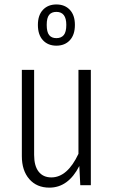

<svg xmlns="http://www.w3.org/2000/svg" viewBox="-20 -840 516 871"><path d="M319.8 -727.1Q319.8 -682.1 296.9 -657.5Q273.9 -632.8 235.8 -632.8Q197.8 -632.8 174.8 -657.5Q151.9 -682.1 151.9 -727.1Q151.9 -771 174.8 -795.4Q197.8 -819.8 235.8 -819.8Q273.9 -819.8 296.9 -795.4Q319.8 -771 319.8 -727.1ZM235.8 -786.1Q213.9 -786.1 202.9 -772.5Q191.9 -758.8 191.9 -727.1Q191.9 -694.8 202.9 -680.9Q213.9 -667 235.8 -667Q257.8 -667 269.3 -680.9Q280.8 -694.8 280.8 -727.1Q280.8 -786.1 235.8 -786.1ZM392.1 -522.9V0H344.2L339.8 -86.9Q289.6 11.2 204.1 11.2Q146.5 11.2 112.8 -27.6Q79.1 -66.4 79.1 -131.8V-522.9H134.8V-137.2Q134.8 -87.4 155.3 -61.3Q175.8 -35.2 212.9 -35.2Q285.6 -35.2 335.9 -142.1V-522.9Z"/></svg>

Font: Fira Sans Compressed Light
Style: Regular
Weight: 300
Width: 1
Designer: Carrois Corporate & Edenspiekermann AG
Foundry: Carrois Corporate GbR & Edenspiekermann AG
Version: Version 4.203;PS 004.203;hotconv 1.0.88;makeotf.lib2.5.64775